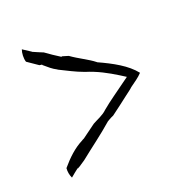

<svg xmlns="http://www.w3.org/2000/svg" viewBox="-85 -532 581 587"><g transform="rotate(-20 205.0 -238.5)"><path d="M43 -409 78 -385C80 -385 83 -384 85 -384H86L87 -382C101 -370 111 -361 125 -354L126 -353C153 -340 172 -329 202 -318C238 -307 269 -290 298 -272L317 -260L299 -247C272 -227 245 -209 220 -188C207 -175 187 -168 173 -160L132 -130C129 -127 124 -126 122 -124C94 -110 70 -87 48 -61C47 -50 49 -38 54 -28C62 -35 71 -42 80 -49L81 -48L82 -49C89 -52 97 -59 107 -65C143 -94 182 -122 216 -152C222 -155 225 -158 237 -163C256 -177 277 -193 295 -207C303 -213 314 -221 319 -226C334 -237 348 -246 359 -258C334 -290 291 -313 247 -333L246 -334C226 -350 197 -363 172 -381L152 -387L150 -386C134 -396 119 -406 104 -417C95 -421 81 -426 71 -431L70 -432L44 -449C40 -438 39 -421 43 -409Z"/></g></svg>

Font: SolarCharger
Style: 150
Weight: 100
Designer: Mew Too
Foundry: Cannot Into Space Fonts/KineticPlasma Fonts
Version: Version 1.100